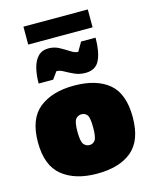

<svg xmlns="http://www.w3.org/2000/svg" viewBox="-127 -943 825 1037"><g transform="rotate(-15 285.0 -425.0)"><path d="M286 10Q164 10 92 -48Q20 -106 20 -236Q20 -367 92 -424.5Q164 -482 286 -482Q412 -482 481 -424.5Q550 -367 550 -236Q550 -106 481 -48Q412 10 286 10ZM286 -150Q305 -150 317 -165.5Q329 -181 329 -236Q329 -292 317.5 -307Q306 -322 286 -322Q267 -322 254 -307Q241 -292 241 -236Q241 -181 254 -165.5Q267 -150 286 -150ZM366 -532Q333 -532 305.5 -544.5Q278 -557 256 -569.5Q234 -582 216 -582L187 -542H106Q106 -589 115.5 -627.5Q125 -666 147 -689Q169 -712 206 -712Q238 -712 265.5 -697Q293 -682 316 -667Q339 -652 357 -652L386 -702H467Q467 -624 445.5 -578Q424 -532 366 -532ZM106 -760V-860H466V-760Z"/></g></svg>

Font: Rowdies
Style: Bold
Weight: 700
Designer: Jaikishan Patel
Version: Version 1.000; ttfautohint (v1.8.3)